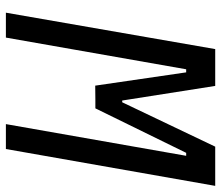

<svg xmlns="http://www.w3.org/2000/svg" viewBox="-68 -664 733 636"><g transform="rotate(90 298.0 -346.5)"><path d="M22.5 0H105L210 -597.2H220.2L264.2 -295.9L310.1 -296.4H339.4L486.8 -597.2H496.6L391.6 0H474.1L596.2 -693.4H466.3L319.3 -385.3H313.5L265.1 -693.4H143.1Z"/></g></svg>

Font: Cascadia Mono NF SemiLight
Style: Italic
Weight: 350
Italic angle: -10°
Monospace: yes
Designer: Aaron Bell
Foundry: Saja Typeworks
Version: Version 2404.023